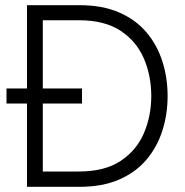

<svg xmlns="http://www.w3.org/2000/svg" viewBox="-20 -720 713 740"><path d="M84 0V-321H5V-379H84V-700H287Q374 -700 438 -672.5Q502 -645 543.5 -596.5Q585 -548 605.5 -484.5Q626 -421 626 -350Q626 -279 605.5 -215.5Q585 -152 543.5 -103.5Q502 -55 438 -27.5Q374 0 287 0ZM145 -59H284Q383 -59 444.5 -99.5Q506 -140 534.5 -206.5Q563 -273 563 -350Q563 -428 534.5 -494.5Q506 -561 444.5 -601.5Q383 -642 284 -642H145V-379H296V-321H145Z"/></svg>

Font: Zen Kaku Gothic Antique
Style: Regular
Weight: 400
Designer: Yoshimichi Ohira
Foundry: Positype
Version: Version 1.001